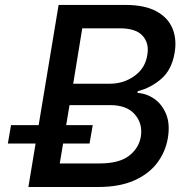

<svg xmlns="http://www.w3.org/2000/svg" viewBox="-20 -747 752 767"><path d="M93.4 0 214.1 -727.3H480.5Q557.9 -727.3 604.6 -701.9Q651.3 -676.5 669 -633.3Q686.8 -590.2 677.6 -536.2Q666.2 -468 624.1 -431.8Q582 -395.6 530.5 -382.8L529.1 -375.7Q564.6 -373.9 595.9 -352.5Q627.1 -331 643.5 -291.5Q659.8 -252.1 650.6 -195.7Q641.3 -140.3 607.6 -95.9Q573.9 -51.5 515.3 -25.7Q456.7 0 372.2 0ZM218.7 -94.1H377.1Q456 -94.1 495.4 -124.6Q534.8 -155.2 542.6 -201Q550.8 -252.8 518.6 -290Q486.5 -327.1 420.1 -327.1H257.8ZM272.4 -412.6H419Q474.4 -412.6 517.6 -443.9Q560.7 -475.1 568.5 -527.7Q576.7 -573.2 550.2 -603.5Q523.8 -633.9 458.5 -633.9H308.6ZM11.4 -173.7 24.1 -247.2H350.5L337.7 -173.7Z"/></svg>

Font: Inter UI Medium
Style: Italic
Weight: 500
Italic angle: 9.39999°
Designer: Rasmus Andersson
Foundry: rsms
Version: 3.2;8d6f07862